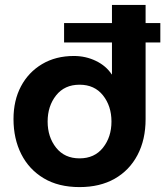

<svg xmlns="http://www.w3.org/2000/svg" viewBox="-20 -750 673 782"><path d="M304 12Q218 12 158 -24Q98 -60 66.5 -122.5Q35 -185 35 -265Q35 -341 65.5 -398.5Q96 -456 151.5 -489Q207 -522 281 -522Q329 -522 370.5 -502Q412 -482 435 -447H436V-577H241V-656H436V-730H573V-656H633V-577H573V-265Q573 -181 540 -118.5Q507 -56 447 -22Q387 12 304 12ZM304 -105Q365 -105 399.5 -148.5Q434 -192 434 -255Q434 -318 399.5 -361.5Q365 -405 304 -405Q243 -405 208.5 -361.5Q174 -318 174 -255Q174 -192 208.5 -148.5Q243 -105 304 -105Z"/></svg>

Font: MuseoModerno SemiBold
Style: Regular
Weight: 600
Designer: Pablo Cosgaya, Héctor Gatti, Marcela Romero, and the Authors of The MuseoModerno Project.
Foundry: Omnibus-Type Team
Version: Version 1.001